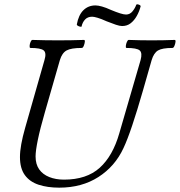

<svg xmlns="http://www.w3.org/2000/svg" viewBox="-20 -852 829 885"><path d="M253 13Q199 13 158 -0.5Q117 -14 94.5 -45Q72 -76 72 -128Q72 -154 78 -187.5Q84 -221 96 -263L185 -575Q195 -608 181.5 -619.5Q168 -631 120 -631Q116 -631 116.5 -640.5Q117 -650 121 -659Q125 -668 129 -668Q159 -667 189 -666.5Q219 -666 248 -666Q278 -666 308 -666.5Q338 -667 367 -668Q372 -668 371 -659Q370 -650 366 -640.5Q362 -631 357 -631Q308 -631 287 -619.5Q266 -608 256 -575L187 -335Q165 -259 154.5 -208Q144 -157 144 -131Q144 -95 160.5 -71.5Q177 -48 207 -36Q237 -24 275 -24Q379 -24 439.5 -78.5Q500 -133 530 -238L628 -575Q637 -608 624 -619.5Q611 -631 563 -631Q559 -631 560 -640.5Q561 -650 565 -659Q569 -668 573 -668Q600 -667 626.5 -666.5Q653 -666 679 -666Q706 -666 732.5 -666.5Q759 -667 785 -668Q790 -668 789 -659Q788 -650 784 -640.5Q780 -631 775 -631Q728 -631 708.5 -619.5Q689 -608 679 -575L639 -435Q612 -341 589.5 -274Q567 -207 549 -169Q510 -85 433.5 -36Q357 13 253 13ZM356 -730Q356 -728 350 -729Q344 -730 339 -733Q334 -736 334 -739Q342 -783 364.5 -805Q387 -827 420 -827Q432 -827 450 -822Q468 -817 492 -806Q516 -796 533.5 -790.5Q551 -785 561 -785Q579 -785 591 -800Q603 -815 608 -830Q610 -833 615 -832Q620 -831 624.5 -828.5Q629 -826 628 -822Q622 -799 610.5 -778.5Q599 -758 582.5 -745Q566 -732 543 -732Q532 -732 514 -738Q496 -744 471 -754Q447 -765 430 -770Q413 -775 405 -775Q384 -775 372 -762Q360 -749 356 -730Z"/></svg>

Font: Junicode VF
Style: Italic
Weight: 400
Italic angle: -11°
Designer: Peter S. Baker
Version: Version 2.209